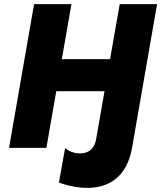

<svg xmlns="http://www.w3.org/2000/svg" viewBox="-20 -720 785 935"><path d="M563 -700 516 -432H281L328 -700H146L24 0H206L254 -276H489L448 -42C441 1 415 27 370 27C338 27 313 15 297 1L267 169C312 186 365 195 405 195C516 195 599 136 623 0L745 -700Z"/></svg>

Font: Fixel Display ExtraBold
Style: Italic
Weight: 800
Italic angle: -10°
Designer: AlfaBravo + MacPaw
Foundry: Kyrylo Tkachov, Marchela Mozhyna, Serhii Makarenko, Maria Weinstein, Zakhar Kryvoshyya
Version: Version 1.210;Glyphs 3.2 (3217)